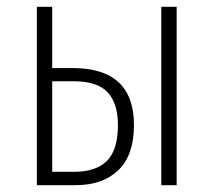

<svg xmlns="http://www.w3.org/2000/svg" viewBox="-20 -542 625 562"><path d="M192.9 -342.8Q372.1 -342.8 372.1 -175.8Q372.1 -87.9 326.4 -43.9Q280.8 0 201.2 0H87.9V-522H132.8V-342.8ZM452.1 -522H497.1V0H452.1ZM196.8 -39.1Q261.2 -39.1 293.2 -71.3Q325.2 -103.5 325.2 -175.8Q325.2 -239.3 295.2 -271.7Q265.1 -304.2 194.8 -304.2H132.8V-39.1Z"/></svg>

Font: Fira Sans Compressed ExtraLight
Style: Regular
Weight: 250
Width: 1
Designer: Carrois Corporate & Edenspiekermann AG
Foundry: Carrois Corporate GbR & Edenspiekermann AG
Version: Version 4.203;PS 004.203;hotconv 1.0.88;makeotf.lib2.5.64775